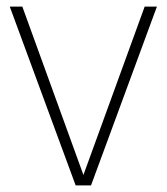

<svg xmlns="http://www.w3.org/2000/svg" viewBox="-20 -560 504 580"><path d="M208.5 0 9.5 -540H47.5L232 -31.5L417 -540H454L255 0Z"/></svg>

Font: Encode Sans Semi Condensed Thin
Style: Regular
Weight: 100
Width: 4
Designer: Multiple Designers
Foundry: Impallari Type
Version: Version 3.000; ttfautohint (v1.8.3) -l 8 -r 50 -G 200 -x 14 